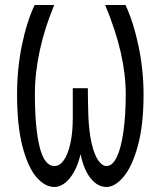

<svg xmlns="http://www.w3.org/2000/svg" viewBox="-20 -723 640 765"><path d="M48 -346Q48 -448.5 67.2 -542.5Q86.5 -636.5 118 -703H196Q158.5 -613 138.8 -523.2Q119 -433.5 119 -348.5Q119 -214.5 137.8 -138Q156.5 -61.5 197 -61.5Q217.5 -61.5 234 -84.2Q250.5 -107 260.2 -150.5Q270 -194 270 -253.5V-371.5H330Q330 -326.5 332 -262.5Q334.5 -197.5 345 -152.2Q355.5 -107 371.2 -84.2Q387 -61.5 404 -61.5Q428.5 -61.5 445.8 -98.2Q463 -135 472 -200Q481 -265 481 -348.5Q481 -507.5 399 -703H480Q512 -635 532 -539.2Q552 -443.5 552 -346Q552 -225 529.2 -142Q506.5 -59 472.2 -18.5Q438 22 404 22Q369 22 341.2 -12.5Q313.5 -47 301 -109Q292 -69.5 275.8 -39.8Q259.5 -10 239 6Q218.5 22 197 22Q158.5 22 124.5 -18Q90.5 -58 69.2 -140.8Q48 -223.5 48 -346Z"/></svg>

Font: JuliaMono Light
Style: Regular
Weight: 300
Monospace: yes
Designer: cormullion
Foundry: corm
Version: Version 0.054; ttfautohint (v1.8.4)